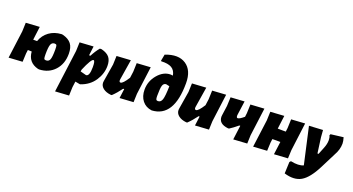

<svg xmlns="http://www.w3.org/2000/svg" viewBox="-54 -1421 4287 2330"><g transform="rotate(20 2089.5 -256.0)"><path d="M242 -476 220 -303H270Q298 -383 364 -431Q430 -479 522 -484L538 -482Q615 -462 650 -416.5Q685 -371 685 -289Q685 -159 609.5 -76Q534 7 411 12L395 10Q262 -24 252 -162L218 -163H202L196 -116L191 -7L14 4L61 -352L65 -465ZM483 -348Q447 -348 434 -314Q421 -280 421 -188Q421 -144 426 -132Q431 -120 451 -120Q487 -120 500 -153Q513 -186 513 -280Q513 -324 507.5 -336Q502 -348 483 -348Z M937 -476 922 -357H939Q976 -428 1018 -478H1041Q1115 -459 1145.5 -419Q1176 -379 1176 -311Q1176 -209 1115 -118Q1054 -27 941 11H934L875 0L865 76L861 185L684 196L756 -352L760 -465ZM993 -321Q964 -321 897 -163L893 -138L969 -118Q1014 -118 1014 -238Q1014 -321 993 -321Z M1419 -474 1377 -212 1376 -199Q1376 -176 1394 -176Q1423 -176 1483 -271L1494 -352L1498 -465L1675 -476L1628 -116L1624 -7L1447 4L1463 -117H1450Q1399 -47 1346 3L1333 4Q1269 -3 1232 -32.5Q1195 -62 1195 -105L1197 -125L1234 -351L1238 -463Z M1864 12Q1786 2 1741.5 -54Q1697 -110 1697 -197Q1697 -306 1769 -391Q1841 -476 1933 -476Q1944 -475 1962 -473Q1951 -538 1904.5 -565.5Q1858 -593 1771 -588L1765 -594L1781 -678Q1941 -740 2042.5 -673.5Q2144 -607 2144 -441Q2144 -3 1864 12ZM1867 -174Q1867 -143 1873 -131.5Q1879 -120 1896 -120Q1934 -120 1948.5 -164Q1963 -208 1966 -337L1921 -347Q1889 -345 1878 -310Q1867 -275 1867 -174Z M2393 -474 2351 -212 2350 -199Q2350 -176 2368 -176Q2397 -176 2457 -271L2468 -352L2472 -465L2649 -476L2602 -116L2598 -7L2421 4L2437 -117H2424Q2373 -47 2320 3L2307 4Q2243 -3 2206 -32.5Q2169 -62 2169 -105L2171 -125L2208 -351L2212 -463Z M2887 -476 2862 -296 2861 -284Q2861 -256 2877 -256Q2901 -256 2956 -303L2962 -352L2966 -465L3143 -476L3096 -116L3092 -7L2915 4L2939 -180H2927Q2867 -130 2822 -102L2809 -101Q2686 -114 2686 -208L2688 -228L2705 -351L2710 -465Z M3400 -476 3378 -304 3437 -303H3482L3488 -352L3492 -465L3669 -476L3623 -116L3618 -7L3441 4L3463 -162L3410 -163L3360 -162L3354 -116L3349 -7L3172 4L3219 -352L3223 -465Z M3900 -476 3907 -385 3934 -185H3948L3983 -272Q4008 -332 4008 -382Q4008 -419 3995 -442L4003 -459L4165 -479Q4179 -430 4179 -401Q4179 -324 4135 -247L4035 -49Q3951 117 3862.5 167.5Q3774 218 3643 178L3649 29L3664 13Q3770 35 3828 7L3722 -466Z"/></g></svg>

Font: Alegreya Sans SC Black
Style: Italic
Weight: 900
Italic angle: -7°
Designer: Juan Pablo del Peral
Foundry: Huerta Tipografica
Version: Version 2.007